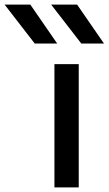

<svg xmlns="http://www.w3.org/2000/svg" viewBox="-157 -809 469 829"><path d="M78 0V-532H183V0ZM90 -621H-7L-137 -789H-26ZM292 -621H194L64 -789H176Z"/></svg>

Font: Manrope Medium
Style: Medium
Weight: 500
Designer: Mikhail Sharanda
Foundry: Mikhail Sharanda
Version: Version 4.000;hotconv 1.0.109;makeotfexe 2.5.65596